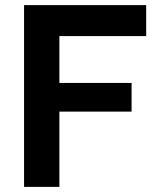

<svg xmlns="http://www.w3.org/2000/svg" viewBox="-20 -730 614 750"><path d="M212 -294H494V-406H212V-589H551V-710H74V0H212Z"/></svg>

Font: RT Raleway Bold
Style: Regular
Weight: 400
Designer: Matt McInerney, Pablo Impallari, Rodrigo Fuenzalida — Edited by Milan Moffatt in April 2016
Foundry: Matt McInerney, Pablo Impallari, Rodrigo Fuenzalida — Edited by Milan Moffatt in April 2016
Version: Version 3.001